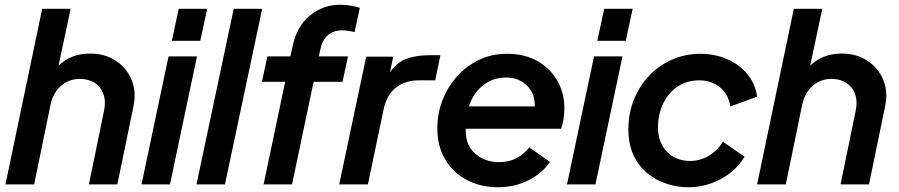

<svg xmlns="http://www.w3.org/2000/svg" viewBox="-20 -778 3791 810"><path d="M3 0 158 -741H278L227 -501Q279 -552 361 -552Q422 -552 468 -522Q514 -492 535 -441.5Q556 -391 543 -329L475 0H355L419 -311Q431 -370 402 -407.5Q373 -445 316 -445Q270 -445 236.5 -415Q203 -385 193 -335L124 0Z M705 -606 734 -741H854L825 -606ZM577 0 691 -540H811L697 0Z M809 0 966 -741H1086L929 0Z M1092 0 1183 -433H1085L1108 -540H1205L1215 -585Q1233 -669 1288.5 -713.5Q1344 -758 1415 -758Q1435 -758 1459.5 -754Q1484 -750 1498 -745L1476 -643Q1465 -645 1451 -647.5Q1437 -650 1421 -650Q1389 -650 1365 -631Q1341 -612 1332 -572L1325 -540H1448L1425 -433H1303L1212 0Z M1411 0 1525 -539H1639L1625 -473Q1656 -517 1697.5 -531Q1739 -545 1788 -545H1838L1816 -439H1745Q1690 -439 1650.5 -408.5Q1611 -378 1598 -315L1532 0Z M2080 12Q2009 12 1951 -18Q1893 -48 1859 -104Q1825 -160 1825 -237Q1825 -297 1846 -353Q1867 -409 1906 -453.5Q1945 -498 1999 -524.5Q2053 -551 2119 -551Q2194 -551 2248 -520Q2302 -489 2331.5 -437Q2361 -385 2361 -321Q2361 -296 2357 -273Q2353 -250 2347 -235H1945Q1945 -230 1945 -225Q1945 -164 1985.5 -129Q2026 -94 2087 -94Q2128 -94 2159.5 -111Q2191 -128 2213 -156L2300 -95Q2268 -47 2209.5 -17.5Q2151 12 2080 12ZM2116 -451Q2058 -451 2017 -417.5Q1976 -384 1958 -329H2236Q2238 -383 2203 -417Q2168 -451 2116 -451Z M2500 -606 2529 -741H2649L2620 -606ZM2372 0 2486 -540H2606L2492 0Z M2883 12Q2839 12 2794.5 -2Q2750 -16 2713 -45.5Q2676 -75 2653.5 -121.5Q2631 -168 2631 -233Q2631 -298 2653.5 -355.5Q2676 -413 2717 -457Q2758 -501 2814 -526Q2870 -551 2935 -551Q2995 -551 3046.5 -529Q3098 -507 3132 -466.5Q3166 -426 3174 -370L3061 -329Q3054 -379 3018 -409Q2982 -439 2930 -439Q2878 -439 2839 -413Q2800 -387 2778 -342Q2756 -297 2756 -240Q2756 -177 2793.5 -138Q2831 -99 2892 -99Q2933 -99 2969.5 -120.5Q3006 -142 3030 -180L3121 -117Q3086 -58 3021.5 -23Q2957 12 2883 12Z M3174 0 3329 -741H3449L3398 -501Q3450 -552 3532 -552Q3593 -552 3639 -522Q3685 -492 3706 -441.5Q3727 -391 3714 -329L3646 0H3526L3590 -311Q3602 -370 3573 -407.5Q3544 -445 3487 -445Q3441 -445 3407.5 -415Q3374 -385 3364 -335L3295 0Z"/></svg>

Font: Plus Jakarta Display Medium
Style: Italic
Weight: 500
Italic angle: -12°
Designer: Gumpita Rahayu
Foundry: Tokotype Studio
Version: Version 1.000